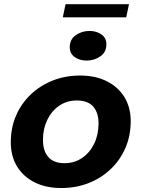

<svg xmlns="http://www.w3.org/2000/svg" viewBox="-20 -912 695 943"><path d="M281 11.5Q205 11.5 149.2 -16.8Q93.5 -45 63.2 -95.5Q33 -146 33 -213Q33 -285 59 -344.8Q85 -404.5 131.5 -448.5Q178 -492.5 239.8 -516.8Q301.5 -541 373 -541Q449.5 -541 505.5 -512.5Q561.5 -484 591.8 -433.8Q622 -383.5 622 -317.5Q622 -244.5 595.5 -184.2Q569 -124 522.2 -80Q475.5 -36 413.8 -12.2Q352 11.5 281 11.5ZM297 -110.5Q345.5 -110.5 383.2 -136.2Q421 -162 442.5 -206.2Q464 -250.5 464 -306Q464 -358.5 437.8 -388.5Q411.5 -418.5 358 -418.5Q308 -418.5 270.5 -392.5Q233 -366.5 212 -322.8Q191 -279 191 -225Q191 -171 217.2 -140.8Q243.5 -110.5 297 -110.5ZM405 -614.5Q371 -614.5 346.8 -631.8Q322.5 -649 322.5 -680.5Q322.5 -718.5 352 -739.2Q381.5 -760 419.5 -760Q453.5 -760 478 -743Q502.5 -726 502.5 -694.5Q502.5 -656 472.8 -635.2Q443 -614.5 405 -614.5ZM288.5 -827 302 -891.5H613.5L600 -827Z"/></svg>

Font: Epilogue
Style: Bold Italic
Weight: 700
Italic angle: -12°
Designer: Tyler Finck
Foundry: Etcetera Type Co
Version: Version 2.111; ttfautohint (v1.8.3)